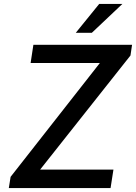

<svg xmlns="http://www.w3.org/2000/svg" viewBox="-20 -949 686 969"><path d="M24.5 0 33.5 -56.5 484 -631H134.5L148.5 -723H646.5L638.5 -669L182.5 -93H552.5L538 0ZM362.5 -783.5 480.5 -929H597.5L443.5 -783.5Z"/></svg>

Font: Public Sans Thin Medium
Style: Italic
Weight: 500
Italic angle: -8°
Version: Version 2.001